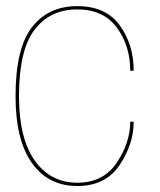

<svg xmlns="http://www.w3.org/2000/svg" viewBox="-20 -618 536 642"><path d="M238.5 4Q333 4 380 -66.2Q427 -136.5 427 -211H415.5Q415.5 -141.5 370.5 -74.2Q325.5 -7 238.5 -7Q149 -7 96.2 -81.2Q43.5 -155.5 43.5 -296.5Q43.5 -450.5 95.5 -518.5Q147.5 -586.5 238.5 -586.5Q326 -586.5 370.8 -525.5Q415.5 -464.5 415.5 -381.5H427Q427 -469.5 380.2 -533.5Q333.5 -597.5 238.5 -597.5Q141.5 -597.5 86.8 -527Q32 -456.5 32 -296.5Q32 -149.5 86.8 -72.8Q141.5 4 238.5 4Z"/></svg>

Font: Anybody UltraCondensed Thin Thin
Style: Regular
Weight: 250
Version: Version 1.111